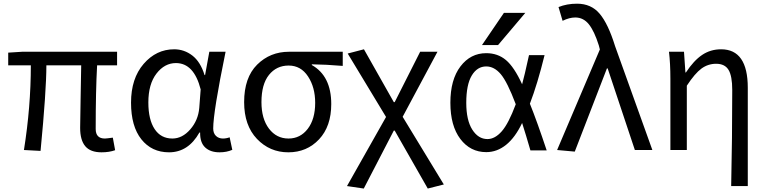

<svg xmlns="http://www.w3.org/2000/svg" viewBox="-20 -829 4236 1061"><path d="M541 12.7Q479.5 12.7 451.2 -21Q422.9 -54.7 422.9 -122.1Q422.9 -148.4 425.3 -276.4Q427.7 -404.3 428.7 -467.8H236.3Q236.3 -328.1 204.1 4.9L112.3 0Q150.4 -239.3 150.4 -467.8H25.4V-538.1L102.5 -543H627V-467.8H516.6Q508.8 -326.2 508.8 -116.2Q508.8 -63.5 559.6 -63.5Q567.4 -63.5 603.5 -68.4L616.2 1Q584 12.7 541 12.7Z M914.1 12.7Q818.4 12.7 761.2 -59.1Q704.1 -130.9 704.1 -261.7Q704.1 -395.5 773.9 -476.1Q843.8 -556.6 942.4 -556.6Q998 -556.6 1043 -522Q1087.9 -487.3 1110.4 -414.1H1113.3L1136.7 -543H1226.6Q1158.2 -210 1158.2 -119.1Q1158.2 -92.8 1173.3 -78.1Q1188.5 -63.5 1211.9 -63.5Q1230.5 -63.5 1249 -70.3L1263.7 -1Q1232.4 12.7 1193.4 12.7Q1142.6 12.7 1113.8 -14.2Q1085 -41 1085.9 -96.7H1082Q1020.5 12.7 914.1 12.7ZM932.6 -63.5Q987.3 -63.5 1031.2 -113.8Q1075.2 -164.1 1081.1 -232.4L1088.9 -335Q1051.8 -480.5 952.1 -480.5Q889.6 -480.5 844.7 -422.4Q799.8 -364.3 799.8 -262.7Q799.8 -168 834.5 -115.7Q869.1 -63.5 932.6 -63.5Z M1329.1 -264.6Q1329.1 -400.4 1400.9 -471.7Q1472.7 -543 1577.1 -543H1874V-464.8Q1781.2 -472.7 1703.1 -473.6V-469.7Q1810.5 -409.2 1810.5 -253.9Q1810.5 -130.9 1743.2 -59.1Q1675.8 12.7 1573.2 12.7Q1470.7 12.7 1399.9 -61.5Q1329.1 -135.7 1329.1 -264.6ZM1574.2 -63.5Q1639.6 -63.5 1680.7 -117.2Q1721.7 -170.9 1721.7 -260.7Q1721.7 -346.7 1682.1 -406.7Q1642.6 -466.8 1575.2 -466.8Q1507.8 -466.8 1466.3 -415Q1424.8 -363.3 1424.8 -264.6Q1424.8 -172.9 1466.3 -118.2Q1507.8 -63.5 1574.2 -63.5Z M1990.2 212.9 1897.5 199.2 2113.3 -182.6 1901.4 -533.2 1991.2 -556.6 2156.2 -264.6H2161.1L2301.8 -543H2397.5L2205.1 -183.6L2432.6 190.4L2343.8 212.9L2161.1 -107.4H2156.2Z M2830.1 -252.9Q2783.2 -377 2747.1 -419.4Q2710.9 -461.9 2667 -461.9Q2617.2 -461.9 2586.9 -411.6Q2556.6 -361.3 2556.6 -260.7Q2556.6 -165 2589.8 -112.8Q2623 -60.5 2673.8 -60.5Q2714.8 -60.5 2752.4 -103Q2790 -145.5 2830.1 -252.9ZM2764.6 -757.8H2882.8L2732.4 -580.1H2643.6ZM2903.3 -524.4H2989.3Q2950.2 -365.2 2908.2 -255.9Q2947.3 -159.2 3001 2H2911.1Q2885.7 -85.9 2865.2 -149.4Q2827.1 -69.3 2776.9 -28.8Q2726.6 11.7 2667 11.7Q2579.1 11.7 2523.9 -61Q2468.8 -133.8 2468.8 -261.2Q2468.8 -388.7 2524.4 -461.9Q2580.1 -535.2 2667 -535.2Q2730.5 -535.2 2775.9 -497.1Q2821.3 -459 2865.2 -363.3Q2877 -404.3 2903.3 -524.4Z M3156.2 8.8 3058.6 0 3294.9 -555.7 3289.1 -578.1Q3264.6 -656.2 3234.4 -694.3Q3204.1 -732.4 3159.2 -732.4Q3126 -732.4 3088.9 -713.9L3066.4 -790Q3112.3 -808.6 3168.9 -808.6Q3247.1 -808.6 3293.9 -752.9Q3340.8 -697.3 3378.9 -574.2L3585 0H3488.3L3337.9 -451.2H3334Z M4112.3 199.2H4020.5Q4026.4 -66.4 4026.4 -332Q4026.4 -409.2 4005.9 -442.9Q3985.4 -476.6 3937.5 -476.6Q3892.6 -476.6 3856.4 -450.2Q3820.3 -423.8 3775.4 -355.5V0H3684.6V-393.6Q3684.6 -478.5 3676.8 -543H3759.8L3767.6 -428.7H3770.5Q3813.5 -494.1 3859.9 -525.4Q3906.2 -556.6 3964.8 -556.6Q4112.3 -556.6 4112.3 -343.8Z"/></svg>

Font: irohakakuC Regular
Style: Regular
Weight: 400
Designer: [Source Han Sans]
Ryoko NISHIZUKA Ë•øÂ°öÊ∂ºÂ≠ê (kana & ideographs); Paul D. Hunt (Latin, Greek & Cyrillic); Wenlong ZHAN
Version: Version 1.001.20160904